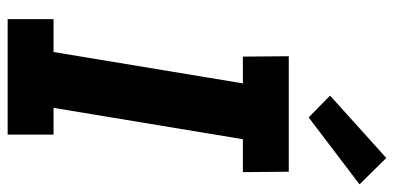

<svg xmlns="http://www.w3.org/2000/svg" viewBox="-284 -746 1030 502"><g transform="rotate(90 231.0 -495.0)"><path d="M30 0V-120H116L198 -615H128L127 -735H429L430 -615H344L262 -120H332V0ZM287 -787 230 -843 393 -990 462 -920Z"/></g></svg>

Font: Iosevka Etoile Heavy
Style: Italic
Weight: 900
Italic angle: -9°
Designer: Belleve Invis
Foundry: Belleve Invis
Version: Version 22.1.2; ttfautohint (v1.8.4)